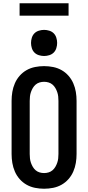

<svg xmlns="http://www.w3.org/2000/svg" viewBox="-20 -1148 540 1176"><path d="M250 8Q222 8 194.5 2.5Q167 -3 143 -16.5Q119 -30 100.5 -51Q82 -72 71 -97.5Q60 -123 55.5 -150Q51 -177 51 -205V-530Q51 -558 55.5 -585Q60 -612 71 -637.5Q82 -663 100.5 -684Q119 -705 143 -718.5Q167 -732 194.5 -737.5Q222 -743 250 -743Q278 -743 305.5 -737.5Q333 -732 357 -718.5Q381 -705 399.5 -684Q418 -663 429 -637.5Q440 -612 444.5 -585Q449 -558 449 -530V-205Q449 -177 444.5 -150Q440 -123 429 -97.5Q418 -72 399.5 -51Q381 -30 357 -16.5Q333 -3 305.5 2.5Q278 8 250 8ZM250 -88Q264 -88 277.5 -92Q291 -96 301.5 -105Q312 -114 319 -126Q326 -138 330.5 -151Q335 -164 336.5 -177.5Q338 -191 338 -205V-530Q338 -544 336.5 -557.5Q335 -571 330.5 -584Q326 -597 319 -609Q312 -621 301.5 -630Q291 -639 277.5 -643Q264 -647 250 -647Q236 -647 222.5 -643Q209 -639 198.5 -630Q188 -621 181 -609Q174 -597 169.5 -584Q165 -571 163.5 -557.5Q162 -544 162 -530V-205Q162 -191 163.5 -177.5Q165 -164 169.5 -151Q174 -138 181 -126Q188 -114 198.5 -105Q209 -96 222.5 -92Q236 -88 250 -88ZM250 -805Q234 -805 218 -810Q202 -815 191 -826Q180 -837 175 -853Q170 -869 170 -885Q170 -901 175 -917Q180 -933 191 -944Q202 -955 218 -960Q234 -965 250 -965Q266 -965 282 -960Q298 -955 309 -944Q320 -933 325 -917Q330 -901 330 -885Q330 -869 325 -853Q320 -837 309 -826Q298 -815 282 -810Q266 -805 250 -805ZM100 -1052V-1128H400V-1052Z"/></svg>

Font: Iosevka Algr
Style: Bold
Weight: 700
Monospace: yes
Designer: Belleve Invis
Foundry: Belleve Invis
Version: Version 26.0.2; ttfautohint (v1.8.3)